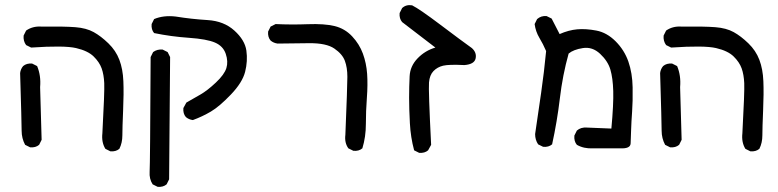

<svg xmlns="http://www.w3.org/2000/svg" viewBox="-20 -470 3040 750"><path d="M411.1 121.1 391.6 111.3Q376 85.9 379.9 50.8Q388.7 -111.3 387.2 -145Q385.7 -178.7 377 -203.1Q368.2 -227.5 345.7 -249.5Q323.2 -271.5 277.3 -282.2Q231.4 -293 101.6 -284.2L82 -293.9Q70.3 -309.6 72.3 -331.1L82 -350.6Q107.4 -368.2 140.6 -366.2Q231.4 -367.2 274.4 -363.8Q317.4 -360.4 345.7 -344.7Q374 -329.1 403.3 -300.8Q432.6 -272.5 446.3 -236.3Q460 -200.2 461.9 -152.8Q463.9 -105.5 460.9 -38.1Q458 29.3 458 58.6Q458 87.9 446.3 111.3Q432.6 123 411.1 121.1ZM97.7 105.5 78.1 95.7Q64.5 70.3 64.5 40.5Q64.5 10.7 58.6 -184.6Q60.5 -200.2 70.3 -211.9Q84 -223.6 105.5 -221.7L125 -211.9Q140.6 -174.8 136.7 -129.9L142.6 76.2L132.8 95.7Q119.1 107.4 97.7 105.5Z M595.7 259.8 576.2 250Q562.5 228.5 564.5 201.2Q566.4 173.8 568.4 -247.1L578.1 -266.6Q593.8 -278.3 615.2 -276.4L634.8 -266.6L644.5 -247.1L640.6 230.5L630.9 250Q617.2 261.7 595.7 259.8ZM733.4 -1Q717.8 -2.9 706.1 -12.7Q694.3 -26.4 696.3 -47.9L708 -69.3Q735.4 -85 762.7 -100.6Q790 -116.2 823.2 -147.5Q856.4 -178.7 864.3 -204.1Q872.1 -229.5 861.8 -259.8Q851.6 -290 819.8 -303.7Q788.1 -317.4 718.3 -322.3Q648.4 -327.1 582 -340.8Q570.3 -354.5 572.3 -376L582 -395.5Q619.1 -411.1 667 -405.3Q727.5 -395.5 791 -391.6Q854.5 -387.7 895.5 -350.6Q936.5 -313.5 942.4 -272.5Q948.2 -231.4 937.5 -189.5Q926.8 -147.5 881.8 -100.6Q836.9 -53.7 803.7 -34.2Q770.5 -14.6 733.4 -1Z M1360.4 119.1 1340.8 109.4Q1325.2 87.9 1329.1 56.6Q1336.9 -133.8 1336.9 -169.9Q1336.9 -206.1 1327.1 -232.4Q1317.4 -258.8 1286.1 -280.3Q1254.9 -301.8 1188 -301.3Q1121.1 -300.8 1064.5 -299.8Q1048.8 -301.8 1037.1 -311.5Q1025.4 -325.2 1027.3 -346.7L1037.1 -366.2L1056.6 -376Q1118.2 -373 1182.6 -375.5Q1247.1 -377.9 1287.1 -368.2Q1327.1 -358.4 1355.5 -328.1Q1383.8 -297.9 1397.5 -260.7Q1411.1 -223.6 1414.1 -181.6Q1417 -139.6 1413.1 -87.9Q1409.2 -36.1 1409.2 14.2Q1409.2 64.5 1395.5 109.4Q1381.8 121.1 1360.4 119.1Z M1617.2 127 1597.7 117.2Q1584 66.4 1581.1 11.2Q1578.1 -43.9 1578.1 -87.9Q1578.1 -131.8 1580.1 -171.9Q1582 -211.9 1611.3 -242.2Q1640.6 -272.5 1680.7 -284.2L1550.8 -383.8Q1539.1 -397.5 1541 -418.9L1550.8 -438.5Q1566.4 -453.1 1589.8 -449.2Q1619.1 -434.6 1700.7 -373Q1782.2 -311.5 1823.2 -282.2Q1842.8 -264.6 1837.9 -241.7Q1833 -218.8 1793.9 -215.8Q1733.4 -218.8 1710.9 -213.4Q1688.5 -208 1673.3 -192.4Q1658.2 -176.8 1655.8 -147.9Q1653.3 -119.1 1664.1 95.7L1652.3 117.2Q1638.7 128.9 1617.2 127Z M2295.9 109.4Q2260.7 111.3 2233.4 95.7Q2221.7 82 2223.6 59.6L2233.4 40Q2249 26.4 2272.5 28.3L2368.2 32.2Q2377 -63.5 2375.5 -114.3Q2374 -165 2364.3 -198.2Q2354.5 -231.4 2324.2 -259.8Q2293.9 -288.1 2256.8 -282.2Q2219.7 -276.4 2201.2 -260.7Q2177.7 -176.8 2167 -85.9Q2156.2 4.9 2136.7 93.8Q2123 105.5 2101.6 103.5L2082 93.8Q2070.3 76.2 2070.3 53.7Q2082 -26.4 2093.8 -107.4Q2105.5 -188.5 2113.3 -270.5Q2101.6 -297.9 2086.9 -322.3Q2072.3 -346.7 2068.4 -376L2078.1 -395.5Q2093.8 -409.2 2115.2 -407.2L2134.8 -397.5L2166 -336.9Q2201.2 -352.5 2234.9 -355.5Q2268.6 -358.4 2309.6 -350.6Q2350.6 -342.8 2384.8 -308.6Q2418.9 -274.4 2434.6 -229.5Q2450.2 -184.6 2451.2 -128.9Q2452.1 -73.2 2449.2 -34.2Q2446.3 4.9 2445.3 37.1Q2444.3 69.3 2443.4 90.3Q2442.4 111.3 2403.3 109.4Z M2911.1 121.1 2891.6 111.3Q2876 85.9 2879.9 50.8Q2888.7 -111.3 2887.2 -145Q2885.7 -178.7 2877 -203.1Q2868.2 -227.5 2845.7 -249.5Q2823.2 -271.5 2777.3 -282.2Q2731.4 -293 2601.6 -284.2L2582 -293.9Q2570.3 -309.6 2572.3 -331.1L2582 -350.6Q2607.4 -368.2 2640.6 -366.2Q2731.4 -367.2 2774.4 -363.8Q2817.4 -360.4 2845.7 -344.7Q2874 -329.1 2903.3 -300.8Q2932.6 -272.5 2946.3 -236.3Q2960 -200.2 2961.9 -152.8Q2963.9 -105.5 2960.9 -38.1Q2958 29.3 2958 58.6Q2958 87.9 2946.3 111.3Q2932.6 123 2911.1 121.1ZM2597.7 105.5 2578.1 95.7Q2564.5 70.3 2564.5 40.5Q2564.5 10.7 2558.6 -184.6Q2560.5 -200.2 2570.3 -211.9Q2584 -223.6 2605.5 -221.7L2625 -211.9Q2640.6 -174.8 2636.7 -129.9L2642.6 76.2L2632.8 95.7Q2619.1 107.4 2597.7 105.5Z"/></svg>

Font: JasonHandwriting1
Style: Regular
Weight: 400
Version: Version 1.48.20